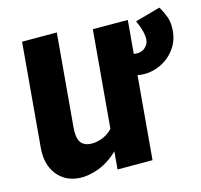

<svg xmlns="http://www.w3.org/2000/svg" viewBox="-71 -664 786 751"><g transform="rotate(-10 322.5 -288.0)"><path d="M645 -490Q645 -448 623.5 -414.5Q602 -381 567.5 -362Q533 -343 495 -343Q484 -343 479 -344V-6L338 6V-66Q303 -26 261.5 -6.5Q220 13 182 13Q127 13 92 -25.5Q57 -64 57 -129V-551L197 -563V-186Q197 -146 210 -128.5Q223 -111 250 -111Q271 -111 295 -121.5Q319 -132 338 -155V-551L479 -563V-428Q507 -426 522 -440.5Q537 -455 537 -474Q537 -491 529 -512Q521 -533 510 -552L609 -589Q623 -570 634 -547Q645 -524 645 -490Z"/></g></svg>

Font: Francois One
Style: Regular
Weight: 400
Designer: Vernon Adams
Foundry: Vernon Adams
Version: Version 2.000